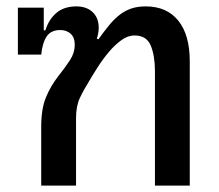

<svg xmlns="http://www.w3.org/2000/svg" viewBox="-20 -581 687 601"><path d="M109 -184Q109 -240 123.5 -275.5Q138 -311 162 -342Q185 -371 199.5 -393.5Q214 -416 214 -441Q214 -464 201 -475.5Q188 -487 169 -487Q140 -487 126.5 -467.5Q113 -448 109 -410H36V-557H117V-486H122Q133 -521 157 -541Q181 -561 219 -561Q251 -561 270 -543Q289 -525 289 -494Q289 -478 283 -460L288 -458Q306 -483 322 -502.5Q338 -522 355 -535Q372 -548 391.5 -554.5Q411 -561 436 -561Q502 -561 538 -516.5Q574 -472 574 -389V0H465V-359Q465 -406 452 -438Q439 -470 401 -470Q380 -470 359.5 -455Q339 -440 320.5 -418Q302 -396 286 -371Q270 -346 259 -327Q242 -300 230 -274.5Q218 -249 218 -211V0H109Z"/></svg>

Font: IBM Plex Sans Thai Medm
Style: Regular
Weight: 500
Designer: Mike Abbink, Paul van der Laan, Pieter van Rosmalen, Ben Mitchell, Mark Frömberg
Foundry: Bold Monday
Version: Version 1.2